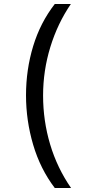

<svg xmlns="http://www.w3.org/2000/svg" viewBox="-20 -812 459 967"><path d="M256 135Q183 39 147 -83Q111 -205 111 -332Q111 -461 147 -579.5Q183 -698 256 -792H337Q270 -694 233.5 -575Q197 -456 197 -331Q197 -204 232.5 -85Q268 34 338 135Z"/></svg>

Font: ubangla85
Style: Book
Weight: 400
Designer: Jelle Bosma - Monotype Design Team
Foundry: Monotype Imaging Inc.
Version: Version 2.003